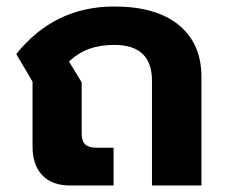

<svg xmlns="http://www.w3.org/2000/svg" viewBox="-20 -570 691 590"><path d="M80 -119V-319L30 -404Q147 -550 331 -550Q460 -550 529.5 -493Q599 -436 599 -334V0H447V-322Q447 -432 331 -432Q288 -432 254.5 -420Q221 -408 192 -381L231 -317V-160Q231 -136 242 -126Q253 -116 278 -116H329V0H195Q140 0 110 -31.5Q80 -63 80 -119Z"/></svg>

Font: Prompt SemiBold
Style: Regular
Weight: 600
Designer: Katatrad Team
Foundry: CadsonDemak
Version: Version 1.001